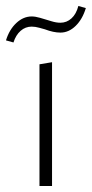

<svg xmlns="http://www.w3.org/2000/svg" viewBox="-27 -622 307 642"><path d="M-7 -487Q4 -523 27.5 -545Q51 -567 79 -567Q91 -567 106.5 -562.5Q122 -558 125 -557Q129 -556 145 -551Q161 -546 175 -546Q196 -546 212 -560.5Q228 -575 235 -602L260 -595Q249 -558 226 -535.5Q203 -513 175 -513Q152 -513 123 -524Q119 -525 105 -529Q91 -533 79 -533Q58 -533 42 -519Q26 -505 18 -480ZM105 -407 147 -414V0H105Z"/></svg>

Font: Ysabeau Infant Light
Style: Regular
Weight: 300
Designer: Christian Thalmann (Catharsis Fonts)
Version: Version 0.003